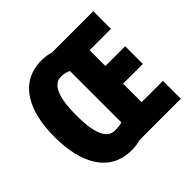

<svg xmlns="http://www.w3.org/2000/svg" viewBox="-178 -911 1107 1107"><g transform="rotate(-45 375.0 -357.5)"><path d="M299 -725C119 -725 39 -572 39 -359C39 -149 117 10 301 10C330 10 353 6 371 0H710V-146H536V-297H697V-441H536V-570H710V-714H371C352 -721 328 -725 299 -725ZM311 -579C336 -579 356 -574 371 -565V-146C356 -142 336 -139 311 -139C248 -139 216 -212 216 -358C216 -505 248 -579 311 -579Z"/></g></svg>

Font: Noto Sans Lao Looped ExtraCondensed Black
Style: Regular
Weight: 900
Width: 2
Designer: Mark Frömberg, Ben Mitchell
Foundry: The Fontpad Ltd
Version: Version 1.002